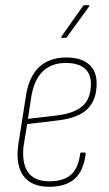

<svg xmlns="http://www.w3.org/2000/svg" viewBox="-20 -707 416 735"><path d="M168 8Q100 8 69.5 -34Q39 -76 50 -153L79 -338Q90 -413 129.5 -450Q169 -487 234 -487Q289 -487 319.5 -461.5Q350 -436 350 -387Q350 -325 315 -290Q280 -255 201 -246L84 -232L71 -153Q62 -85 86.5 -49Q111 -13 169 -13Q223 -13 251.5 -38Q280 -63 287 -119Q287 -123 291 -123H304Q308 -123 308 -118Q300 -53 266 -22.5Q232 8 168 8ZM87 -252 198 -265Q267 -274 297.5 -302.5Q328 -331 328 -386Q328 -426 303 -446Q278 -466 232 -466Q177 -466 144 -434Q111 -402 100 -338ZM217 -562Q215 -562 214.5 -563.5Q214 -565 215 -567L297 -683Q299 -687 303 -687H319Q321 -687 322 -685.5Q323 -684 321 -682L236 -565Q234 -562 229 -562Z"/></svg>

Font: Sofia Sans Condensed Thin
Style: Italic
Weight: 250
Italic angle: -9°
Version: Version 4.100